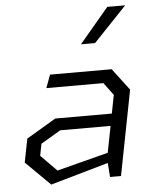

<svg xmlns="http://www.w3.org/2000/svg" viewBox="-56 -849 732 908"><g transform="rotate(-5 310.0 -395.0)"><path d="M430.5 0H482.5L561 -403.5L482.5 -507H190L167 -445H437.5L482 -385.5L465 -298H196.5L56.5 -215L34.5 -103L150.5 11.5L425.5 -67ZM110 -128.5 121 -185 215 -240.5H454L429.5 -115L185.5 -52ZM348 -637 487.5 -802.5H572.5L415 -637Z"/></g></svg>

Font: Monaspace Krypton Light
Style: Italic
Weight: 300
Italic angle: -11°
Designer: Riley Cran & the Lettermatic Team
Foundry: Lettermatic
Version: Version 1.101 (Monaspace Krypton)